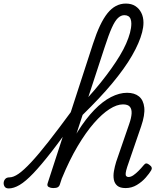

<svg xmlns="http://www.w3.org/2000/svg" viewBox="-216 -1039 912 1076"><path d="M-167 17Q-183 17 -189.5 7.5Q-196 -2 -195.5 -14Q-195 -26 -187 -35.5Q-179 -45 -163 -45Q-141 -45 -112 -65Q-83 -85 -41.5 -129.5Q0 -174 56.5 -246Q113 -318 190 -423Q201 -438 211 -433Q221 -428 223 -412.5Q225 -397 213 -381Q133 -266 73.5 -189.5Q14 -113 -29.5 -67.5Q-73 -22 -106 -2.5Q-139 17 -167 17ZM488 15Q457 15 441.5 2Q426 -11 422 -32.5Q418 -54 422.5 -80Q427 -106 435 -132L508 -344Q520 -378 521.5 -402.5Q523 -427 512 -440.5Q501 -454 473 -454Q439 -454 397.5 -427.5Q356 -401 310.5 -349Q265 -297 219 -219.5Q173 -142 131 -40L133 -130Q174 -229 219.5 -301.5Q265 -374 312 -422.5Q359 -471 406 -495Q453 -519 496 -519Q538 -519 563 -498.5Q588 -478 592.5 -436.5Q597 -395 575 -331L497 -104Q490 -82 488.5 -69.5Q487 -57 491.5 -52Q496 -47 504 -47Q517 -47 531 -56.5Q545 -66 560 -81Q575 -96 589 -113Q596 -122 602.5 -123Q609 -124 619 -117Q632 -108 634 -100Q636 -92 631 -84Q621 -67 600.5 -43.5Q580 -20 551 -2.5Q522 15 488 15ZM82 15Q68 15 57 9Q46 3 51 -12L305 -793Q343 -911 386.5 -965Q430 -1019 489 -1019Q521 -1019 542.5 -1005Q564 -991 576 -967Q588 -943 588 -912Q588 -887 580.5 -858Q573 -829 559 -796.5Q545 -764 524 -727.5Q503 -691 475 -652Q447 -613 412.5 -571.5Q378 -530 336.5 -486Q295 -442 247 -395L120 -7Q117 4 109 9.5Q101 15 82 15ZM279 -495Q317 -537 349 -577Q381 -617 408 -655Q435 -693 456 -728Q477 -763 491 -795Q505 -827 512.5 -855Q520 -883 520 -907Q520 -921 516 -932Q512 -943 503 -948.5Q494 -954 481 -954Q462 -954 445 -938Q428 -922 410.5 -883Q393 -844 370 -773Z"/></svg>

Font: Playwrite US Trad Light
Style: Regular
Weight: 300
Designer: Veronika Burian, José Scaglione
Foundry: TypeTogether
Version: Version 1.003